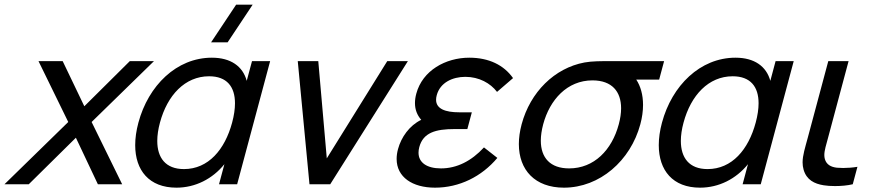

<svg xmlns="http://www.w3.org/2000/svg" viewBox="-82 -808 3871 842"><path d="M-62.3 0H44.2L250.8 -204L347.2 0H453.7L319.8 -273L593.3 -540H487.3L287.8 -342L192.8 -540H86.8L217.3 -273Z M1026 -787.5H953.5L843.8 -622.5H916.3ZM1023.2 -540 1000 -453.5C982.7 -517.5 929.7 -555 847.2 -555C692.2 -555 568.4 -432.5 524.9 -270C515.5 -235.1 510.9 -202 510.9 -171.5C510.9 -60.9 572 15 692 15C774 15 849.7 -23 902.1 -88L878.5 0H958L1102.7 -540ZM724.8 -66.5C643.5 -66.5 607.7 -116.8 607.7 -189.9C607.7 -214.4 611.7 -241.4 619.4 -270C651.6 -390.5 729.4 -473.5 834.9 -473.5C913.1 -473.5 948.5 -427.6 948.5 -355.1C948.5 -329.8 944.3 -301.4 936 -270.5C904.2 -152 831.8 -66.5 724.8 -66.5Z M1275.2 0H1366.2L1706.8 -540H1616.3L1351.1 -113.5L1313.8 -540H1223.8Z M2040.4 -161.5C1985.5 -102 1921.8 -69.5 1851.8 -69.5C1789.7 -69.5 1753.4 -95.1 1753.4 -138.4C1753.4 -146.1 1754.5 -154.3 1756.8 -163C1773.8 -226.5 1828.5 -242 1911.5 -242H1967.5L1987.2 -315.5H1931.7C1870.9 -315.5 1830.4 -330.6 1830.4 -370.5C1830.4 -376.6 1831.3 -383.2 1833.3 -390.5C1848.2 -446 1902.4 -471 1958.9 -471C2018.9 -471 2068.9 -443 2097.7 -405L2167.9 -465.5C2127.7 -522.5 2062.4 -555 1975.9 -555C1871.9 -555 1770.7 -498.5 1743.7 -397.5C1739.7 -382.8 1737.8 -369 1737.8 -356C1737.8 -327.5 1747.2 -303.1 1765.3 -282.5C1713.2 -257.5 1677.4 -206 1663.4 -154C1659.3 -138.8 1657.4 -124.5 1657.4 -111.1C1657.4 -31.2 1726.7 15 1825.6 15C1932.6 15 2030.1 -33.5 2099.1 -115.5Z M2830.4 -540H2599.9C2553.9 -540 2513.4 -540 2481.2 -534C2349.7 -509.5 2243.4 -404 2205.6 -263C2197.4 -232.4 2193.4 -203.3 2193.4 -176.2C2193.4 -62.6 2264 15 2391.1 15C2548.1 15 2683.4 -103.5 2726.1 -263C2734.2 -292.9 2738 -321.5 2738 -347.9C2738 -392 2727.3 -430.2 2708.2 -459H2808.7ZM2413.8 -69.5C2331.2 -69.5 2289.7 -116.1 2289.7 -191.1C2289.7 -212.8 2293.2 -236.9 2300.1 -263C2329 -370.7 2405.4 -455.5 2516.2 -455.5C2516.6 -455.5 2516.9 -455.5 2517.2 -455.5C2601.5 -455.1 2641.8 -406.7 2641.8 -333.2C2641.8 -311.7 2638.4 -288.2 2631.6 -263C2601.4 -150 2523.3 -69.5 2413.8 -69.5Z M3319.3 -540 3296.2 -453.5C3278.8 -517.5 3225.9 -555 3143.4 -555C2988.4 -555 2864.5 -432.5 2821 -270C2811.6 -235.1 2807 -202 2807 -171.5C2807 -60.9 2868.2 15 2988.1 15C3070.1 15 3145.8 -23 3198.2 -88L3174.7 0H3254.2L3398.8 -540ZM3021 -66.5C2939.7 -66.5 2903.8 -116.8 2903.8 -189.9C2903.8 -214.4 2907.8 -241.4 2915.5 -270C2947.8 -390.5 3025.5 -473.5 3131 -473.5C3209.3 -473.5 3244.7 -427.6 3244.7 -355.1C3244.7 -329.8 3240.4 -301.4 3232.1 -270.5C3200.4 -152 3128 -66.5 3021 -66.5Z M3530 4.5C3543.7 6.8 3561.3 8 3579.9 8C3606.1 8 3634.6 5.6 3657.7 0L3678.2 -76.5C3658.2 -73.1 3636.4 -71.3 3615.8 -71.3C3606.2 -71.3 3596.9 -71.7 3588.2 -72.5C3562.5 -75.5 3542.6 -85.5 3535.3 -110.5C3533.8 -116.1 3533 -121.9 3533 -128C3533 -148.5 3541.1 -172.9 3550.5 -208L3639.4 -540H3550.4L3460.4 -204C3448.5 -159.7 3437.7 -126.6 3437.7 -95.8C3437.7 -84.9 3439.1 -74.2 3442.2 -63.5C3455.3 -19 3489.3 -2 3530 4.5Z"/></svg>

Font: Manrope
Style: MediumItalic
Weight: 500
Italic angle: -15°
Designer: Mikhail Sharanda
Foundry: Mikhail Sharanda
Version: Version 4.502;hotconv 1.0.109;makeotfexe 2.5.65596